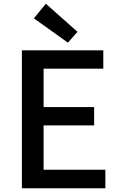

<svg xmlns="http://www.w3.org/2000/svg" viewBox="-20 -1006 640 1026"><path d="M97 0H543V-99H213V-336H483V-434H213V-639H532V-737H97ZM343 -778 394 -836 225 -986 161 -908Z"/></svg>

Font: Noto Sans CJK SC Medium
Style: Regular
Weight: 500
Designer: Ryoko NISHIZUKA 西塚涼子 (kana, bopomofo & ideographs); Paul D. Hunt (Latin, Greek & Cyrillic); Sandoll Communications 산돌커뮤니
Foundry: Adobe
Version: Version 2.004;hotconv 1.0.118;makeotfexe 2.5.65603